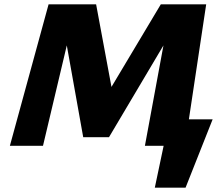

<svg xmlns="http://www.w3.org/2000/svg" viewBox="-20 -678 1028 893"><path d="M808 0V-123H969L889 0ZM700 195 767 -123H969L843 195ZM654 0 758 -563 824 -608 487 -40H367L274 -560L306 -658H427L512 -201H455L728 -658H939L840 0ZM26 0 206 -658H336L180 0Z"/></svg>

Font: Ysabeau Infant Black
Style: Italic
Weight: 900
Italic angle: -12°
Designer: Christian Thalmann (Catharsis Fonts)
Version: Version 2.001;gftools[0.9.30]; featfreeze: ss01,ss02,lnum